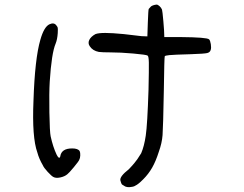

<svg xmlns="http://www.w3.org/2000/svg" viewBox="-20 -712 1040 820"><path d="M625 -684.6Q632.8 -690.4 648.4 -692.4Q654.3 -692.4 661.6 -685.5Q668.9 -678.7 671.9 -670.9Q673.8 -665 677.7 -621.1Q681.6 -577.1 681.6 -558.6V-553.7H751Q864.3 -552.7 873 -543.9Q877.9 -539.1 880.4 -523.4Q882.8 -507.8 879.9 -499Q877 -488.3 864.7 -485.4Q852.5 -482.4 794.9 -480.5Q721.7 -478.5 703.1 -476.6Q684.6 -474.6 683.6 -471.7Q681.6 -466.8 679.7 -325.2Q676.8 -168.9 674.3 -135.3Q671.9 -101.6 658.2 -63.5Q645.5 -23.4 629.9 3.9Q614.3 31.2 591.8 53.7Q562.5 84 543.9 85.9Q520.5 90.8 507.8 80.1Q502 77.1 500 74.7Q498 72.3 494.1 58.6Q490.2 42 530.3 10.7Q547.9 -7.8 554.7 -16.6Q564.5 -27.3 583 -57.6Q595.7 -86.9 602.5 -132.8Q609.4 -178.7 614.3 -329.1Q616.2 -417 615.7 -444.3Q615.2 -471.7 610.4 -474.6Q604.5 -478.5 549.3 -483.4Q494.1 -488.3 451.2 -488.3Q417 -488.3 402.3 -490.2Q376 -495.1 363.3 -514.6Q354.5 -527.3 361.3 -541.5Q368.2 -555.7 387.7 -566.4Q400.4 -571.3 429.7 -571.3Q458 -571.3 508.8 -566.4Q551.8 -561.5 584 -557.6L609.4 -556.6L611.3 -614.3Q613.3 -670.9 615.2 -673.8Q618.2 -676.8 625 -684.6ZM191.4 -608.4Q210.9 -617.2 220.7 -603.5Q225.6 -597.7 226.6 -593.3Q227.5 -588.9 226.6 -570.3Q224.6 -543 217.8 -526.4Q200.2 -485.4 192.4 -363.3Q189.5 -315.4 190.9 -231.4Q192.4 -147.5 196.3 -129.9Q206.1 -85 221.7 -51.8Q231.4 -32.2 236.3 -41Q237.3 -42 237.3 -43.9Q242.2 -78.1 288.1 -78.1Q313.5 -78.1 320.3 -66.4Q323.2 -60.5 322.8 -48.3Q322.3 -36.1 318.4 -29.3Q316.4 -23.4 295.4 2Q274.4 27.3 267.6 32.2Q255.9 42 237.3 45.9Q218.8 49.8 208 43.9Q200.2 40 183.6 22Q167 3.9 163.1 -5.9Q146.5 -34.2 139.6 -60.5Q116.2 -125 123 -282.2Q128.9 -461.9 152.3 -542Q168 -597.7 191.4 -608.4Z"/></svg>

Font: JasonHandwriting4
Style: Regular
Weight: 400
Version: Version 1.01.21